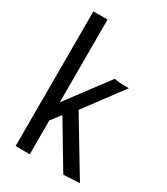

<svg xmlns="http://www.w3.org/2000/svg" viewBox="-170 -742 714 822"><g transform="rotate(30 187.5 -331.0)"><path d="M281 4 150 -215 113 -167V0H43V-666H113V-257L267 -462Q288 -457 314 -457H339L199 -269L361 0Z"/></g></svg>

Font: Inconsolata Condensed Medium
Style: Regular
Weight: 500
Width: 3
Monospace: yes
Designer: Raph Levien, Cyreal, Brenton Simpson
Foundry: Raph Levien, Cyreal, Google
Version: Version 3.100; ttfautohint (v1.8.4.7-5d5b)